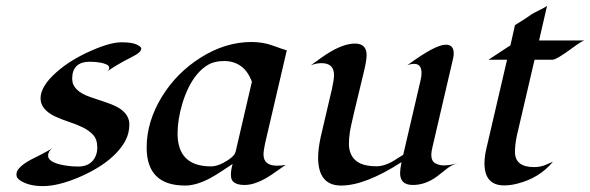

<svg xmlns="http://www.w3.org/2000/svg" viewBox="-20 -629 2032 661"><path d="M160.2 -119.6Q145.5 -106.4 145.5 -94Q145.5 -81.5 158.2 -74Q170.9 -66.4 188 -62.5Q217.8 -55.7 249.3 -55.7Q280.8 -55.7 297.9 -74.2Q314.9 -92.8 314.9 -121.1Q314.9 -149.4 300.5 -164.8Q286.1 -180.2 264.4 -190.7Q242.7 -201.2 217.3 -209.5Q191.9 -217.8 169.9 -228Q119.6 -252 119.6 -290.5Q119.6 -332 174.3 -380.4Q221.7 -422.4 291 -453.1Q358.4 -483.4 398.4 -483.4Q434.1 -483.4 450.2 -475.8Q466.3 -468.3 466.3 -461.9Q466.3 -448.7 435.5 -433.6Q377.4 -404.3 343.3 -378.9Q356 -386.7 356 -394.8Q356 -402.8 347.4 -406.7Q338.9 -410.6 327.6 -413.1Q309.1 -416.5 289.6 -416.5Q228.5 -416.5 228.5 -357.9Q228.5 -315.9 291 -294.9Q308.6 -288.6 326.9 -282.7Q345.2 -276.9 363 -270Q380.9 -263.2 394.5 -253.9Q425.3 -232.4 425.3 -200.4Q425.3 -168.5 410.2 -141.8Q395 -115.2 370.1 -92Q345.2 -68.8 313.2 -49.8Q281.2 -30.8 248 -17.1Q178.7 11.7 127.9 11.7Q77.6 11.7 47.9 -8.8Q36.6 -16.6 36.6 -27.6Q36.6 -38.6 43.9 -47.6Q51.3 -56.6 62.5 -64.7Q73.7 -72.8 87.9 -80.1Q102.1 -87.4 115.7 -94.2Q152.8 -112.8 160.2 -119.6Z M617.2 9.8Q484.9 9.8 484.9 -121.1Q484.9 -210.4 537.6 -296.4Q588.4 -378.9 670.9 -430.7Q755.9 -484.4 845.7 -484.4Q885.3 -484.4 918.2 -472.4Q951.2 -460.4 967.3 -455.6L892.6 -135.3Q887.2 -109.9 887.2 -97.2Q887.2 -58.6 934.1 -58.6Q949.2 -58.6 963.4 -61.5Q948.2 -51.3 931.6 -39.1Q915 -26.9 897.5 -16.6Q855 7.8 822.8 7.8Q787.6 7.8 778.3 -9.8Q774.9 -17.1 774.9 -27.3Q774.9 -43.5 780.8 -64.5Q762.7 -52.7 743.4 -39.8Q724.1 -26.9 703.6 -15.6Q655.8 9.8 617.2 9.8ZM591.3 -169.4Q591.3 -56.2 706.5 -56.2Q725.1 -56.2 747.1 -67.4Q786.1 -87.9 791 -106L847.2 -347.7Q833.5 -384.3 809.1 -401.6Q784.7 -418.9 751.7 -418.9Q718.8 -418.9 697.3 -406.5Q675.8 -394 658.7 -373.5Q641.6 -353 628.9 -326.9Q616.2 -300.8 607.9 -272.9Q591.3 -217.3 591.3 -169.4Z M1514.6 -475.1Q1542 -475.1 1542 -445.8Q1542 -437 1540 -428.2L1467.8 -118.2Q1466.8 -112.8 1465.8 -107.4Q1464.8 -102.1 1464.8 -96.7Q1464.8 -74.7 1478.3 -67.1Q1491.7 -59.6 1507.3 -59.6Q1530.3 -59.6 1554.7 -67.4Q1533.7 -60.5 1518.1 -47.9Q1502.4 -35.2 1485.8 -22.5Q1445.3 7.8 1401.4 7.8Q1357.4 7.8 1357.4 -32.7Q1357.4 -46.4 1362.3 -70.8Q1237.3 9.8 1154.3 9.8Q1075.2 9.8 1075.2 -86.9Q1075.2 -117.2 1084.5 -159.2L1123 -323.7Q1129.9 -355 1129.9 -370.6Q1129.9 -411.6 1086.9 -411.6Q1069.3 -411.6 1050.3 -404.3Q1065.9 -415.5 1084 -428.7Q1102.1 -441.9 1121.6 -453.1Q1167.5 -479 1202.1 -479Q1242.2 -479 1242.2 -439Q1242.2 -419.9 1231.4 -376.5Q1188.5 -200.7 1184.8 -176.8Q1181.2 -152.8 1181.2 -133.8Q1181.2 -114.7 1188 -99.1Q1194.8 -83.5 1207.5 -74.2Q1230 -56.6 1276.9 -56.6Q1308.1 -56.6 1347.2 -83Q1357.4 -89.8 1368.2 -96.2L1428.2 -354Q1431.2 -365.7 1431.2 -377.9Q1431.2 -409.2 1405.8 -409.2Q1394.5 -409.2 1382.3 -404.3Q1478 -475.1 1514.6 -475.1Z M1715.8 9.3Q1647.9 9.3 1647.9 -66.9Q1647.9 -89.4 1654.8 -119.1L1725.6 -423.3H1661.6Q1680.7 -436 1699.5 -448.2Q1718.3 -460.4 1737.3 -473.1L1752.9 -542.5Q1783.2 -561 1797.4 -571Q1811.5 -581.1 1820.1 -585.4Q1828.6 -589.8 1837.4 -594.2Q1859.9 -605.5 1863.3 -608.9L1835.9 -489.7H1992.2Q1983.9 -488.3 1953.1 -465.8Q1896 -423.3 1881.8 -423.3H1820.3L1759.3 -161.6Q1752.9 -131.3 1752.9 -106Q1752.9 -53.7 1818.8 -53.7Q1840.3 -53.7 1858.6 -61.5Q1877 -69.3 1883.8 -72.3Q1836.9 -16.1 1762.2 2.9Q1738.3 9.3 1715.8 9.3Z"/></svg>

Font: Fondamento
Style: Italic
Weight: 400
Italic angle: -12°
Version: Version 1.000